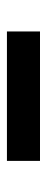

<svg xmlns="http://www.w3.org/2000/svg" viewBox="184 -1108 133 540"><g transform="rotate(-90 250.0 -837.5)"><path d="M68 -791V-884H432V-791Z"/></g></svg>

Font: M PLUS 1 Code SemiBold
Style: Regular
Weight: 600
Designer: Coji Morishita
Foundry: UNDERFOREST DESIGN
Version: Version 1.005